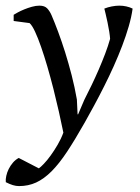

<svg xmlns="http://www.w3.org/2000/svg" viewBox="-23 -460 487 666"><path d="M196.8 0Q189.9 -33.7 181.2 -72.8Q172.4 -111.8 162.4 -151.4Q152.3 -190.9 141.4 -228.5Q130.4 -266.1 119.6 -297.1Q108.9 -328.1 98.6 -350.1Q88.4 -372.1 79.6 -379.9L24.4 -387.2V-408.7Q28.8 -411.6 38.8 -417Q48.8 -422.4 61.3 -427.5Q73.7 -432.6 87.6 -436.5Q101.6 -440.4 113.8 -440.4Q131.8 -440.4 140.9 -430.7Q149.9 -420.9 155.8 -407.2Q166.5 -382.3 178.7 -349.6Q190.9 -316.9 202.9 -278.8Q214.8 -240.7 225.6 -199Q236.3 -157.2 243.7 -114.7L246.1 -63.5H248L269.5 -113.8Q281.7 -137.7 294.7 -164.6Q307.6 -191.4 319.6 -219Q331.5 -246.6 341.8 -273.7Q352.1 -300.8 358.9 -325.2Q358.4 -334.5 356 -350.1Q353.5 -365.7 350.1 -381.8Q346.7 -397.9 343.5 -411.4Q340.3 -424.8 338.9 -430.2Q351.1 -435.1 364.7 -437.7Q378.4 -440.4 391.1 -440.4Q403.8 -440.4 415.5 -437.7Q427.2 -435.1 437 -430.2Q433.1 -401.4 423.6 -368.7Q414.1 -335.9 400.9 -301.3Q387.7 -266.6 371.6 -230.7Q355.5 -194.8 338.1 -160.4Q320.8 -126 303.5 -94Q286.1 -62 270.5 -34.2Q237.3 24.4 209.7 66.2Q182.1 107.9 155.8 134.3Q129.4 160.6 102.3 173.1Q75.2 185.5 43 185.5Q32.7 185.5 21.5 182.1Q10.3 178.7 -2.9 171.9Q-3.9 162.1 -1.2 149.9Q1.5 137.7 7.3 126Q13.2 114.3 22 104Q30.8 93.8 42 87.9L111.8 124Q118.2 119.6 129.4 107.9Q140.6 96.2 152.8 79.3Q165 62.5 177 42Q189 21.5 196.8 0Z"/></svg>

Font: PT Astra Serif
Style: Italic
Weight: 400
Italic angle: -16°
Designer: A.Korolkova, I. Chaeva
Foundry: ParaType Ltd
Version: Version 1.001